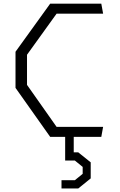

<svg xmlns="http://www.w3.org/2000/svg" viewBox="-20 -750 660 1052"><path d="M65 -268.5V-466.5L255 -730H535L545 -675H290L128 -450V-285L290 -55H545L535 0H255ZM317 237.5H390L433 202.5V164.5L390 129.5H337V-24H384V98L374.5 84.5H408.5L477 139.5V227.5L409 282.5H317Z"/></svg>

Font: Monaspace Krypton Var
Style: Regular
Weight: 400
Designer: Riley Cran and the Lettermatic Team
Version: Version 1.101 (Monaspace Krypton Var)